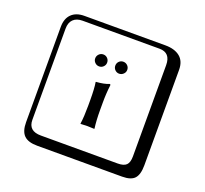

<svg xmlns="http://www.w3.org/2000/svg" viewBox="-157 -942 1434 1342"><g transform="rotate(20 560.0 -271.0)"><path d="M570.8 -501Q570.8 -520 583.7 -533Q596.7 -545.9 615 -545.9Q633.3 -545.9 646.5 -533Q659.7 -520 659.7 -501Q659.7 -482.9 646.2 -470Q632.8 -457 614.7 -457Q596.7 -457 583.7 -470Q570.8 -482.9 570.8 -501ZM421.4 -501Q421.4 -519.5 434.6 -532.7Q447.8 -545.9 466.1 -545.9Q484.4 -545.9 497.3 -533Q510.3 -520 510.3 -501Q510.3 -482.9 497.3 -470Q484.4 -457 466.1 -457Q447.8 -457 434.6 -470Q421.4 -482.9 421.4 -501ZM488.8 -213.9Q488.8 -301.8 481 -346.2L482.9 -348.1Q542 -352.1 578.1 -367.2Q585 -367.2 585 -358.9Q577.1 -297.9 577.1 -226.1V-172.9Q577.1 -93.8 585 -37.1L583 -35.2Q558.1 -37.1 533.2 -37.1L481.9 -35.2L481 -37.1Q488.8 -92.3 488.8 -172.9ZM249 -717.8Q204.1 -717.8 179.9 -693.8Q155.8 -669.9 155.8 -625V53.2Q155.8 136.2 249 136.2H820.8Q865.7 136.2 884.8 117.2Q903.8 98.1 903.8 53.2V-625Q903.8 -717.8 820.8 -717.8ZM1000 84Q1000 152.8 973.4 182.4Q946.8 211.9 880.9 211.9H249Q181.2 211.9 150.6 181.4Q120.1 150.9 120.1 84V-625Q120.1 -687 154.1 -720.5Q188 -753.9 249 -753.9H851.1Q920.9 -753.9 960.4 -721.9Q1000 -689.9 1000 -625Z"/></g></svg>

Font: Linux Biolinum Keyboard O
Style: Regular
Weight: 700
Designer: Philipp H. Poll
Foundry: Philipp H. Poll
Version: Version 0.6.1